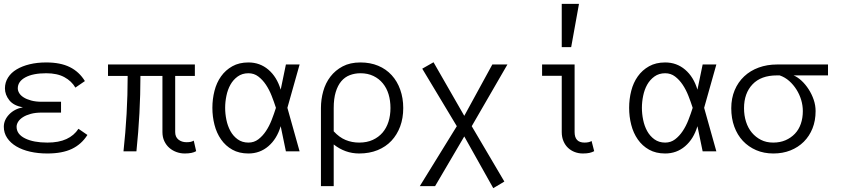

<svg xmlns="http://www.w3.org/2000/svg" viewBox="-20 -793 4407 1006"><path d="M5.9 -330.1Q5.9 -360.8 22 -386.5Q38.1 -412.1 67.1 -429.4Q96.2 -446.8 135.5 -456.3Q174.8 -465.8 222.2 -465.8Q296.9 -465.8 345.9 -441.4Q395 -417 424.8 -368.2L375 -334Q355 -368.2 317.4 -388.7Q279.8 -409.2 222.2 -409.2Q152.8 -409.2 113 -387.7Q73.2 -366.2 73.2 -330.1Q73.2 -317.9 80.6 -305.4Q87.9 -293 103.5 -283Q119.1 -272.9 143.1 -266.4Q167 -259.8 199.2 -259.8H299.8V-203.1H199.2Q166 -203.1 141.6 -196.5Q117.2 -189.9 100.6 -179.4Q84 -168.9 75.4 -155.5Q66.9 -142.1 66.9 -128.9Q66.9 -89.8 111.3 -67.9Q155.8 -45.9 228 -45.9Q288.1 -45.9 328.1 -64.5Q368.2 -83 391.1 -118.2L438 -85.9Q407.2 -37.1 356.7 -12.9Q306.2 11.2 228 11.2Q179.2 11.2 137.7 1.7Q96.2 -7.8 65.7 -25.9Q35.2 -43.9 17.6 -70.1Q0 -96.2 0 -128.9Q0 -164.1 27.6 -193.1Q55.2 -222.2 100.1 -231Q51.8 -238.8 28.8 -267.8Q5.9 -296.9 5.9 -330.1Z M897.9 -101.1Q897.9 -75.2 915 -61.5Q932.1 -47.9 957 -47.9Q970.7 -47.9 979.2 -49.8Q987.8 -51.8 995.1 -56.2L1007.8 -1Q987.8 11.2 947.8 11.2Q925.8 11.2 904.8 3.7Q883.8 -3.9 867.4 -18.1Q851.1 -32.2 841.1 -53.2Q831.1 -74.2 831.1 -101.1V-395H715.8Q715.8 -201.2 694.8 0H627Q637.7 -98.1 643.3 -196.5Q648.9 -294.9 648.9 -395H545.9V-455.1H1001V-395H897.9Z M1159.7 -228Q1159.7 -196.8 1166.3 -164.8Q1172.9 -132.8 1187.3 -106.4Q1201.7 -80.1 1225.3 -63Q1249 -45.9 1281.7 -45.9Q1311 -45.9 1333.5 -63Q1356 -80.1 1373.3 -106Q1390.6 -131.8 1403.3 -164.3Q1416 -196.8 1425.8 -228Q1416 -258.8 1403.3 -291Q1390.6 -323.2 1373.3 -349.1Q1356 -375 1333.5 -392.1Q1311 -409.2 1281.7 -409.2Q1249 -409.2 1225.3 -392.1Q1201.7 -375 1187.3 -349.1Q1172.9 -323.2 1166.3 -291Q1159.7 -258.8 1159.7 -228ZM1092.8 -228Q1092.8 -273.9 1103.8 -316.9Q1114.7 -359.9 1138.2 -392.8Q1161.6 -425.8 1197.3 -445.8Q1232.9 -465.8 1281.7 -465.8Q1341.8 -465.8 1386.2 -428Q1430.7 -390.1 1450.7 -323.2L1478 -455.1H1549.8L1485.8 -228L1549.8 0H1478L1450.7 -131.8Q1430.7 -64.9 1386.2 -26.9Q1341.8 11.2 1281.7 11.2Q1232.9 11.2 1197.3 -8.8Q1161.6 -28.8 1138.2 -62.5Q1114.7 -96.2 1103.8 -139.2Q1092.8 -182.1 1092.8 -228Z M2092.8 -227.1Q2092.8 -173.8 2076.7 -130.4Q2060.5 -86.9 2031 -55.4Q2001.5 -23.9 1958.5 -6.3Q1915.5 11.2 1861.8 11.2Q1788.6 11.2 1728.5 -36.1V182.1H1661.6V-227.1Q1661.6 -272 1673.6 -314.9Q1685.5 -357.9 1711.2 -391.4Q1736.8 -424.8 1775.6 -445.3Q1814.5 -465.8 1868.7 -465.8Q1919.9 -465.8 1961.4 -448.5Q2002.9 -431.2 2032.2 -399.2Q2061.5 -367.2 2077.1 -323Q2092.8 -278.8 2092.8 -227.1ZM2025.9 -227.1Q2025.9 -266.1 2015.9 -299.1Q2005.9 -332 1985.8 -356.4Q1965.8 -380.9 1936.3 -395Q1906.7 -409.2 1868.7 -409.2Q1838.9 -409.2 1812.7 -399.2Q1786.6 -389.2 1768.1 -367.2Q1749.5 -345.2 1739 -310.5Q1728.5 -275.9 1728.5 -227.1V-105Q1757.8 -73.2 1790.8 -59.6Q1823.7 -45.9 1861.8 -45.9Q1902.8 -45.9 1933.3 -60.1Q1963.9 -74.2 1984.4 -98.1Q2004.9 -122.1 2015.4 -155Q2025.9 -188 2025.9 -227.1Z M2564.5 192.9 2412.6 -78.1 2259.8 182.1H2179.7L2373.5 -131.8L2192.4 -433.1L2251.5 -466.8L2412.6 -186L2559.6 -455.1H2638.7L2451.7 -131.8L2622.6 158.2Z M3093.3 -1Q3082.5 4.9 3068.6 8.1Q3054.7 11.2 3033.7 11.2Q3011.7 11.2 2991.7 3.7Q2971.7 -3.9 2956.5 -18.1Q2941.4 -32.2 2932.4 -53.2Q2923.3 -74.2 2923.3 -101.1V-396H2820.3V-455.1H2990.7V-101.1Q2990.7 -45.9 3042.5 -45.9Q3066.4 -45.9 3079.6 -54.2ZM3013.7 -772.9 2972.7 -545.9H2923.3V-772.9Z M3343.3 -228Q3343.3 -196.8 3349.9 -164.8Q3356.4 -132.8 3370.8 -106.4Q3385.3 -80.1 3408.9 -63Q3432.6 -45.9 3465.3 -45.9Q3494.6 -45.9 3517.1 -63Q3539.6 -80.1 3556.9 -106Q3574.2 -131.8 3586.9 -164.3Q3599.6 -196.8 3609.4 -228Q3599.6 -258.8 3586.9 -291Q3574.2 -323.2 3556.9 -349.1Q3539.6 -375 3517.1 -392.1Q3494.6 -409.2 3465.3 -409.2Q3432.6 -409.2 3408.9 -392.1Q3385.3 -375 3370.8 -349.1Q3356.4 -323.2 3349.9 -291Q3343.3 -258.8 3343.3 -228ZM3276.4 -228Q3276.4 -273.9 3287.4 -316.9Q3298.3 -359.9 3321.8 -392.8Q3345.2 -425.8 3380.9 -445.8Q3416.5 -465.8 3465.3 -465.8Q3525.4 -465.8 3569.8 -428Q3614.3 -390.1 3634.3 -323.2L3661.6 -455.1H3733.4L3669.4 -228L3733.4 0H3661.6L3634.3 -131.8Q3614.3 -64.9 3569.8 -26.9Q3525.4 11.2 3465.3 11.2Q3416.5 11.2 3380.9 -8.8Q3345.2 -28.8 3321.8 -62.5Q3298.3 -96.2 3287.4 -139.2Q3276.4 -182.1 3276.4 -228Z M4138.2 -397.9Q4159.2 -389.2 4179.7 -370.1Q4200.2 -351.1 4216.8 -325.4Q4233.4 -299.8 4243.4 -270.5Q4253.4 -241.2 4253.4 -210.9Q4253.4 -161.1 4237.3 -120.6Q4221.2 -80.1 4191.7 -50.5Q4162.1 -21 4121.6 -4.9Q4081.1 11.2 4032.2 11.2Q3982.4 11.2 3941.9 -6.3Q3901.4 -23.9 3872.3 -54.9Q3843.3 -85.9 3827.4 -129.4Q3811.5 -172.9 3811.5 -226.1Q3811.5 -277.8 3829.3 -320.3Q3847.2 -362.8 3879.2 -392.8Q3911.1 -422.9 3955.3 -439Q3999.5 -455.1 4051.3 -455.1H4318.4V-397.9ZM4050.3 -397.9Q3967.3 -397.9 3922.9 -351.1Q3878.4 -304.2 3878.4 -226.1Q3878.4 -188 3888.9 -155Q3899.4 -122.1 3919.4 -98.1Q3939.5 -74.2 3967.3 -60.1Q3995.1 -45.9 4031.2 -45.9Q4067.4 -45.9 4095.9 -58.3Q4124.5 -70.8 4145 -92.3Q4165.5 -113.8 4176 -144.3Q4186.5 -174.8 4186.5 -210.9Q4186.5 -240.2 4178 -269Q4169.4 -297.9 4153.3 -323.5Q4137.2 -349.1 4115.2 -368.7Q4093.3 -388.2 4065.4 -397.9Z"/></svg>

Font: Anonymous Pro
Style: Regular
Weight: 400
Monospace: yes
Designer: Mark Simonson
Version: Version 1.002